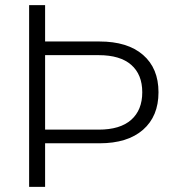

<svg xmlns="http://www.w3.org/2000/svg" viewBox="-20 -725 685 745"><path d="M93 0V-705H155V-564H366Q475 -564 535 -512Q595 -460 595 -367Q595 -274 535 -221.5Q475 -169 366 -169H155V0ZM155 -222H363Q446 -222 489 -260Q532 -298 532 -367Q532 -436 489 -473.5Q446 -511 363 -511H155Z"/></svg>

Font: Mulish ExtraLight Light
Style: Regular
Weight: 300
Version: Version 3.603